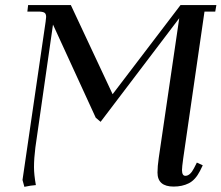

<svg xmlns="http://www.w3.org/2000/svg" viewBox="-20 -722 865 750"><path d="M67.9 -19 158.2 -637.2Q160.2 -650.9 160.2 -655.8Q160.2 -668.5 153.3 -672.6Q146.5 -676.8 127.9 -676.8H86.9L89.8 -702.1H256.8L419.9 -354L685.1 -702.1H825.2L820.8 -676.8H778.8L695.8 -104Q690.9 -68.8 690.9 -58.1Q690.9 -35.2 704.1 -35.2Q722.7 -35.2 737.8 -64.9L749 -86.9L772 -76.2L761.2 -54.2Q743.2 -19 717.5 -6.1Q691.9 6.8 658.2 6.8Q595.2 6.8 595.2 -47.9Q595.2 -71.8 600.1 -105L680.2 -650.9L373 -246.1L354 -262.2L187 -626L118.2 -146Q112.8 -103.5 112.8 -68.8Q112.8 -40 120.1 1Q100.1 2.4 75.2 7.8Z"/></svg>

Font: Dihjauti
Style: Bold Italic
Weight: 700
Italic angle: -9°
Designer: T. Christopher White
Version: Version 3.0.0